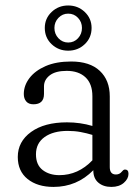

<svg xmlns="http://www.w3.org/2000/svg" viewBox="-20 -688 520 718"><path d="M46.5 -101Q46.5 -158.5 96.2 -194.5Q146 -230.5 230.5 -230.5Q280 -230.5 325.5 -217V-328Q325.5 -374.5 299.8 -398.8Q274 -423 229.5 -423Q187.5 -423 166 -406.2Q144.5 -389.5 144.5 -365V-336.5Q144.5 -298 105 -298Q87 -298 78 -308.8Q69 -319.5 69 -336.5Q69 -368 90 -395.8Q111 -423.5 150.5 -440.8Q190 -458 246 -458Q316 -458 353.2 -423Q390.5 -388 390.5 -327.5V-63Q390.5 -35.5 413.5 -35.5Q427 -35.5 435 -45.5Q437.5 -48.5 440.5 -51.2Q443.5 -54 447.5 -54Q460.5 -54 460.5 -38Q460.5 -19.5 443 -4.2Q425.5 11 396.5 11Q366.5 11 347.8 -5Q329 -21 329 -50.5V-51.5Q267.5 11 180 11Q120 11 83.2 -18.5Q46.5 -48 46.5 -101ZM114.5 -111Q114.5 -71.5 139.5 -52.2Q164.5 -33 202 -33Q272.5 -33 325.5 -88.5V-183.5Q304.5 -190 281.8 -194.2Q259 -198.5 233.5 -198.5Q179 -198.5 146.8 -175.5Q114.5 -152.5 114.5 -111ZM235 -498.5Q198.5 -498.5 173 -522.8Q147.5 -547 147.5 -583.5Q147.5 -619 173 -643.2Q198.5 -667.5 235 -667.5Q271.5 -667.5 297 -643.2Q322.5 -619 322.5 -583.5Q322.5 -547 297 -522.8Q271.5 -498.5 235 -498.5ZM235 -637Q213.5 -637 198.5 -621.2Q183.5 -605.5 183.5 -583.5Q183.5 -561 198.5 -545Q213.5 -529 235 -529Q257 -529 271.8 -545Q286.5 -561 286.5 -583.5Q286.5 -605.5 271.8 -621.2Q257 -637 235 -637Z"/></svg>

Font: Fraunces 72pt S100 Light
Style: Regular
Weight: 300
Version: Version 1.000; ttfautohint (v1.8.3)